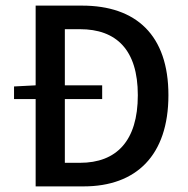

<svg xmlns="http://www.w3.org/2000/svg" viewBox="-20 -669 669 684"><path d="M211 -316H344V-365H211V-565H265C394 -565 471 -492 471 -330C471 -167 395 -89 265 -89H211ZM107 -365 30 -361V-316H107V-5H278C465 -5 580 -115 580 -330C580 -544 465 -649 272 -649H107Z"/></svg>

Font: Falling Sky
Style: Light
Weight: 400
Designer: Paul D. Hunt
Foundry: Adobe Systems Incorporated
Version: Version 1.02